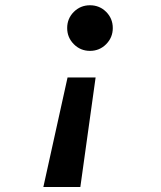

<svg xmlns="http://www.w3.org/2000/svg" viewBox="-20 -581 626 748"><path d="M148.9 147.5 243.2 -279.3H352.5L293 147.5ZM330.6 -382.8Q293.5 -382.8 267.6 -408.9Q241.7 -435.1 241.7 -471.7Q241.7 -508.8 267.6 -534.7Q293.5 -560.5 330.6 -560.5Q367.7 -560.5 393.6 -534.7Q419.4 -508.8 419.4 -471.7Q419.4 -435.1 393.6 -408.9Q367.7 -382.8 330.6 -382.8Z"/></svg>

Font: CaskaydiaCove NF
Style: Bold Italic
Weight: 700
Italic angle: -10°
Designer: Aaron Bell
Foundry: Saja Typeworks
Version: Version 2111.001; VTT 6.35;Nerd Fonts 3.2.1